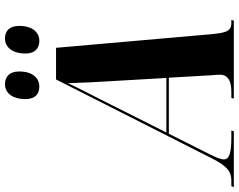

<svg xmlns="http://www.w3.org/2000/svg" viewBox="-171 -845 959 771"><g transform="rotate(-90 308.5 -459.5)"><path d="M531 -781C559 -781 590 -803 590 -862C590 -901 570 -919 539 -919C502 -919 479 -885 479 -838C479 -799 499 -781 531 -781ZM347 -781C376 -781 407 -803 407 -862C407 -901 386 -919 356 -919C318 -919 296 -885 296 -838C296 -799 315 -781 347 -781ZM-57 0H167L170 -10H144C80 -10 54 -18 54 -40C54 -55 63 -73 77 -102L157 -261H382L392 -87C393 -76 394 -64 394 -55C394 -21 364 -10 325 -10H301L298 0H611L614 -10H603C567 -10 562 -32 556 -98L502 -714H375L59 -90C26 -24 3 -10 -31 -10H-54ZM263 -472C304 -555 339 -620 360 -666C361 -619 365 -537 369 -478L381 -271H162Z"/></g></svg>

Font: Noto Serif Display Condensed ExtraBold
Style: Italic
Weight: 800
Width: 3
Italic angle: -12°
Designer: Monotype Design Team
Foundry: Monotype Imaging Inc.
Version: Version 2.009